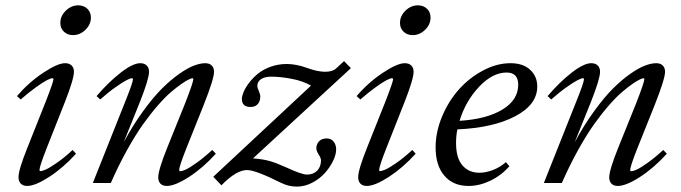

<svg xmlns="http://www.w3.org/2000/svg" viewBox="-20 -690 2569 724"><path d="M255.4 -557.6Q234.4 -557.6 220.9 -570.6Q207.5 -583.5 207.5 -603.5Q207.5 -629.9 228.3 -649.9Q249 -669.9 274.9 -669.9Q295.9 -669.9 309.3 -657Q322.8 -644 322.8 -624Q322.8 -597.7 302.2 -577.6Q281.7 -557.6 255.4 -557.6ZM82 11.2Q66.9 11.2 58.3 2.4Q49.8 -6.3 49.8 -22Q49.8 -49.8 84 -134.8L153.3 -309.1Q181.6 -381.8 181.6 -391.6Q181.6 -395 176.8 -395Q171.4 -395 157 -387.7Q142.6 -380.4 115.7 -361.1Q88.9 -341.8 58.1 -314.9L43.9 -327.6Q88.4 -379.4 142.8 -415.5Q197.3 -451.7 225.6 -451.7Q241.2 -451.7 250 -443.1Q258.8 -434.6 258.8 -419.4Q258.8 -392.1 225.1 -306.2L156.2 -131.8Q128.9 -62.5 128.9 -48.8Q128.9 -44.9 132.3 -44.9Q139.2 -44.9 152.8 -50.8Q166.5 -56.6 194.3 -75.9Q222.2 -95.2 253.9 -124.5L266.6 -110.4Q218.3 -57.1 165.5 -22.9Q112.8 11.2 82 11.2Z M330.1 0 453.1 -309.1Q481.4 -379.4 481.4 -391.6Q481.4 -395 477.1 -395Q471.7 -395 457.3 -387.7Q442.9 -380.4 415.8 -361.3Q388.7 -342.3 357.9 -314.9L344.2 -327.6Q389.2 -380.4 435.1 -416Q481 -451.7 508.8 -451.7Q524.4 -451.7 533.2 -443.1Q542 -434.6 542 -419.4Q542 -392.6 507.8 -306.2L446.3 -153.3Q481.4 -218.3 519.8 -271Q558.1 -323.7 591.1 -356.4Q624 -389.2 655.8 -411.4Q687.5 -433.6 711.4 -442.6Q735.4 -451.7 753.9 -451.7Q769.5 -451.7 778.3 -443.1Q787.1 -434.6 787.1 -419.4Q787.1 -392.6 748 -293.9L683.1 -131.8Q655.8 -63 655.8 -48.8Q655.8 -44.4 660.2 -44.4Q666.5 -44.4 679.9 -50.3Q693.4 -56.2 720.9 -75.7Q748.5 -95.2 780.3 -124.5L793.9 -110.4Q745.6 -57.1 692.9 -22.9Q640.1 11.2 608.9 11.2Q593.8 11.2 585.2 2.7Q576.7 -5.9 576.7 -21Q576.7 -49.3 611.3 -134.8L678.2 -300.8Q709 -379.9 709 -391.6Q709 -395 705.1 -395Q702.1 -395 692.4 -390.6Q682.6 -386.2 664.6 -373.8Q646.5 -361.3 625 -343Q603.5 -324.7 575.7 -293Q547.9 -261.2 519.8 -221.9Q491.7 -182.6 459.5 -124.8Q427.2 -66.9 397.9 0Z M1247.6 -126.5Q1247.6 -107.4 1236.1 -83.5Q1224.6 -59.6 1205.3 -37.8Q1186 -16.1 1157.7 -1.2Q1129.4 13.7 1099.1 13.7Q1068.8 13.7 1040 -0.5Q943.4 -48.8 911.6 -48.8Q871.1 -48.8 814.9 8.8L784.2 -23.4L1152.8 -367.2Q1122.1 -384.8 1079.6 -392.8Q1037.1 -400.9 1002.9 -400.9Q978 -400.9 964.1 -391.4Q950.2 -381.8 950.2 -365.2Q950.2 -359.9 955.8 -347.4Q961.4 -335 961.4 -325.7Q961.4 -308.6 952.1 -297.6Q942.9 -286.6 924.8 -286.6Q892.1 -286.6 892.1 -316.9Q892.1 -327.1 898.4 -342.8Q904.8 -358.4 918.7 -377Q932.6 -395.5 951.7 -411.4Q970.7 -427.2 999.5 -438Q1028.3 -448.7 1061 -448.7Q1097.2 -448.7 1138.7 -433.6Q1177.7 -419.4 1205.6 -419.4Q1234.4 -419.4 1247.6 -432.1L1277.3 -459.5L1303.2 -433.1L934.1 -92.8Q972.7 -89.8 997.8 -82.5Q1022.9 -75.2 1059.6 -58.6Q1117.7 -31.7 1137.2 -31.7Q1161.6 -31.7 1176 -46.4Q1190.4 -61 1190.4 -85.9Q1190.4 -93.8 1181.6 -107.4Q1172.9 -121.1 1172.9 -131.3Q1172.9 -145.5 1182.6 -156.7Q1192.4 -168 1212.9 -168Q1228.5 -168 1238 -156Q1247.6 -144 1247.6 -126.5Z M1536.1 -557.6Q1515.1 -557.6 1501.7 -570.6Q1488.3 -583.5 1488.3 -603.5Q1488.3 -629.9 1509 -649.9Q1529.8 -669.9 1555.7 -669.9Q1576.7 -669.9 1590.1 -657Q1603.5 -644 1603.5 -624Q1603.5 -597.7 1583 -577.6Q1562.5 -557.6 1536.1 -557.6ZM1362.8 11.2Q1347.7 11.2 1339.1 2.4Q1330.6 -6.3 1330.6 -22Q1330.6 -49.8 1364.7 -134.8L1434.1 -309.1Q1462.4 -381.8 1462.4 -391.6Q1462.4 -395 1457.5 -395Q1452.1 -395 1437.7 -387.7Q1423.3 -380.4 1396.5 -361.1Q1369.6 -341.8 1338.9 -314.9L1324.7 -327.6Q1369.1 -379.4 1423.6 -415.5Q1478 -451.7 1506.3 -451.7Q1522 -451.7 1530.8 -443.1Q1539.6 -434.6 1539.6 -419.4Q1539.6 -392.1 1505.9 -306.2L1437 -131.8Q1409.7 -62.5 1409.7 -48.8Q1409.7 -44.9 1413.1 -44.9Q1419.9 -44.9 1433.6 -50.8Q1447.3 -56.6 1475.1 -75.9Q1502.9 -95.2 1534.7 -124.5L1547.4 -110.4Q1499 -57.1 1446.3 -22.9Q1393.6 11.2 1362.8 11.2Z M1746.6 11.2Q1689 11.2 1655.8 -27.3Q1622.6 -65.9 1622.6 -134.3Q1622.6 -192.4 1647 -250.7Q1671.4 -309.1 1710.7 -353Q1750 -397 1801.8 -424.3Q1853.5 -451.7 1904.8 -451.7Q1952.6 -451.7 1979.2 -426.8Q2005.9 -401.9 2005.9 -363.8Q2005.9 -295.4 1922.9 -251.7Q1839.8 -208 1704.6 -202.1Q1699.7 -177.7 1699.7 -150.4Q1699.7 -93.8 1723.9 -66.2Q1748 -38.6 1787.6 -38.6Q1811.5 -38.6 1838.6 -48.8Q1865.7 -59.1 1887.7 -78.6L1900.9 -63Q1870.1 -28.3 1828.9 -8.5Q1787.6 11.2 1746.6 11.2ZM1890.1 -416.5Q1837.4 -416.5 1786.6 -362.8Q1735.8 -309.1 1712.9 -234.4Q1814.9 -240.7 1874.5 -276.9Q1934.1 -313 1934.1 -370.6Q1934.1 -416.5 1890.1 -416.5Z M2030.8 0 2153.8 -309.1Q2182.1 -379.4 2182.1 -391.6Q2182.1 -395 2177.7 -395Q2172.4 -395 2158 -387.7Q2143.6 -380.4 2116.5 -361.3Q2089.4 -342.3 2058.6 -314.9L2044.9 -327.6Q2089.8 -380.4 2135.7 -416Q2181.6 -451.7 2209.5 -451.7Q2225.1 -451.7 2233.9 -443.1Q2242.7 -434.6 2242.7 -419.4Q2242.7 -392.6 2208.5 -306.2L2147 -153.3Q2182.1 -218.3 2220.5 -271Q2258.8 -323.7 2291.7 -356.4Q2324.7 -389.2 2356.4 -411.4Q2388.2 -433.6 2412.1 -442.6Q2436 -451.7 2454.6 -451.7Q2470.2 -451.7 2479 -443.1Q2487.8 -434.6 2487.8 -419.4Q2487.8 -392.6 2448.7 -293.9L2383.8 -131.8Q2356.4 -63 2356.4 -48.8Q2356.4 -44.4 2360.8 -44.4Q2367.2 -44.4 2380.6 -50.3Q2394 -56.2 2421.6 -75.7Q2449.2 -95.2 2481 -124.5L2494.6 -110.4Q2446.3 -57.1 2393.6 -22.9Q2340.8 11.2 2309.6 11.2Q2294.4 11.2 2285.9 2.7Q2277.3 -5.9 2277.3 -21Q2277.3 -49.3 2312 -134.8L2378.9 -300.8Q2409.7 -379.9 2409.7 -391.6Q2409.7 -395 2405.8 -395Q2402.8 -395 2393.1 -390.6Q2383.3 -386.2 2365.2 -373.8Q2347.2 -361.3 2325.7 -343Q2304.2 -324.7 2276.4 -293Q2248.5 -261.2 2220.5 -221.9Q2192.4 -182.6 2160.2 -124.8Q2127.9 -66.9 2098.6 0Z"/></svg>

Font: Elstob 10pt
Style: Italic
Weight: 400
Italic angle: -20°
Designer: Peter S. Baker
Version: Version 1.015